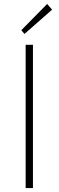

<svg xmlns="http://www.w3.org/2000/svg" viewBox="-20 -953 297 973"><path d="M110 0H147V-726H110ZM104 -781 244 -904 219 -933 88 -800Z"/></svg>

Font: Noto Sans CJK HK Thin
Style: Regular
Weight: 100
Designer: Ryoko NISHIZUKA 西塚涼子 (kana, bopomofo & ideographs); Paul D. Hunt (Latin, Greek & Cyrillic); Sandoll Communications 산돌커뮤니
Foundry: Adobe
Version: Version 2.004;hotconv 1.0.118;makeotfexe 2.5.65603